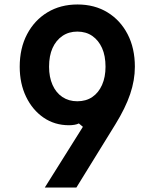

<svg xmlns="http://www.w3.org/2000/svg" viewBox="-20 -837 690 857"><path d="M326 -817Q402 -817 459.5 -782Q517 -747 549.5 -684.5Q582 -622 582 -539Q582 -479 561 -417Q540 -355 495 -282L321 0H180L350 -271L332 -286Q324 -282 312.5 -280Q301 -278 288 -278Q224 -278 174.5 -312Q125 -346 96.5 -405Q68 -464 68 -539Q68 -622 101 -684.5Q134 -747 192 -782Q250 -817 326 -817ZM451 -539Q451 -588 435.5 -622.5Q420 -657 392 -676.5Q364 -696 325 -696Q287 -696 258.5 -676.5Q230 -657 214.5 -622.5Q199 -588 199 -539Q199 -493 214.5 -458Q230 -423 258.5 -404Q287 -385 325 -385Q364 -385 392 -404Q420 -423 435.5 -458Q451 -493 451 -539Z"/></svg>

Font: Martian Mono SemiCondensed Medium
Style: Regular
Weight: 500
Width: 4
Designer: Roman Shamin
Foundry: Evil Martians
Version: Version 1.000